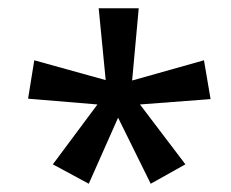

<svg xmlns="http://www.w3.org/2000/svg" viewBox="-20 -886 559 465"><path d="M316 -866 300 -691 474 -740 490 -646 319 -633 429 -488 345 -441 266 -601 195 -441 108 -488 216 -633 48 -647 63 -740 236 -692 219 -866Z"/></svg>

Font: Noto Sans Telugu UI ExtraCondensed Medium
Style: Regular
Weight: 500
Width: 2
Designer: Jelle Bosma - Monotype Design Team
Foundry: Monotype Imaging Inc.
Version: Version 2.005; ttfautohint (v1.8.4.7-5d5b)